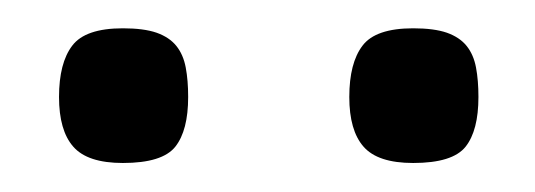

<svg xmlns="http://www.w3.org/2000/svg" viewBox="-20 -723 376 135"><path d="M66.4 -703.1Q81.1 -703.1 90.1 -700Q99.1 -696.8 104 -690.7Q108.9 -684.6 110.6 -675.5Q112.3 -666.5 112.3 -654.8Q112.3 -631.3 103.3 -619.9Q94.2 -608.4 66.4 -608.4Q41.5 -608.4 31.5 -619.9Q21.5 -631.3 21.5 -654.8Q21.5 -678.7 30.8 -690.9Q40 -703.1 66.4 -703.1ZM270.5 -703.1Q285.2 -703.1 294.2 -700Q303.2 -696.8 308.1 -690.7Q313 -684.6 314.7 -675.5Q316.4 -666.5 316.4 -654.8Q316.4 -631.3 307.4 -619.9Q298.3 -608.4 270.5 -608.4Q245.6 -608.4 235.6 -619.9Q225.6 -631.3 225.6 -654.8Q225.6 -678.7 234.9 -690.9Q244.1 -703.1 270.5 -703.1Z"/></svg>

Font: Metrophobic
Style: Regular
Weight: 400
Designer: vernon adams
Foundry: vernon adams
Version: Version 1.000